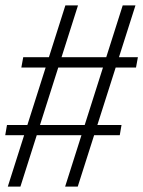

<svg xmlns="http://www.w3.org/2000/svg" viewBox="-20 -695 534 715"><path d="M222.5 0H269.5L484.5 -675H437ZM-0.5 -191.5H426L432.5 -229.5H6ZM9 0H56L270.5 -675H223.5ZM59.5 -443.5H486.5L493.5 -482H66.5Z"/></svg>

Font: Anybody SemiCondensed Light
Style: Italic
Weight: 300
Width: 4
Italic angle: -10°
Version: Version 1.113;gftools[0.9.25]